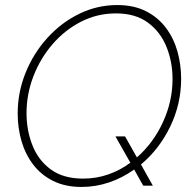

<svg xmlns="http://www.w3.org/2000/svg" viewBox="-20 -735 764 760"><path d="M303 5Q238 5 190 -19Q142 -43 111 -84Q80 -125 65 -177Q50 -229 50 -285Q50 -370 81.5 -447.5Q113 -525 168 -585.5Q223 -646 294 -680.5Q365 -715 444 -715Q510 -715 558 -690.5Q606 -666 637 -624.5Q668 -583 682.5 -531Q697 -479 697 -423Q697 -323 653.5 -233.5Q610 -144 538 -84L585 0H547L511 -64Q465 -31 412 -13Q359 5 303 5ZM309 -28Q361 -28 408.5 -44.5Q456 -61 496 -91L437 -195H475L522 -112Q587 -169 625 -251.5Q663 -334 663 -422Q663 -490 639 -549.5Q615 -609 565.5 -645.5Q516 -682 439 -682Q365 -682 300.5 -649Q236 -616 187.5 -559.5Q139 -503 112 -432.5Q85 -362 85 -287Q85 -219 108.5 -159.5Q132 -100 181.5 -64Q231 -28 309 -28Z"/></svg>

Font: Raleway ExtraLight
Style: Italic
Weight: 200
Italic angle: -12°
Designer: Matt McInerney, Pablo Impallari, Rodrigo Fuenzalida
Foundry: Matt McInerney, Pablo Impallari, Rodrigo Fuenzalida
Version: Version 4.026